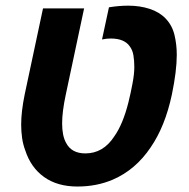

<svg xmlns="http://www.w3.org/2000/svg" viewBox="-20 -662 680 691"><path d="M258.8 9.3Q186.5 9.3 138.7 -24.9Q90.8 -59.1 70.8 -121.1Q63 -141.6 59.6 -165Q56.2 -188.5 56.2 -213.4Q56.2 -260.3 68.8 -321.8L134.8 -631.8H282.7L216.8 -321.8Q203.6 -260.3 203.6 -217.8Q203.6 -173.3 217.8 -147.9Q237.3 -109.9 287.1 -109.9Q351.6 -109.9 391.1 -170.9Q422.4 -214.8 442.4 -294.4Q450.7 -328.1 457 -362.1Q463.4 -396 463.4 -420.9Q463.4 -443.4 460.2 -462.9Q457 -482.4 446.3 -496.1Q437.5 -508.8 420.7 -516.1Q403.8 -523.4 377.9 -523.4Q363.3 -523.4 347.2 -520L372.1 -635.7Q408.2 -641.6 441.9 -641.6Q483.4 -641.6 518.6 -630.1Q553.7 -618.7 576.2 -595.2Q599.6 -570.8 607.9 -536.4Q616.2 -502 616.2 -464.8Q616.2 -406.7 598.6 -321.8Q574.2 -207 522 -131.3Q467.8 -50.8 386.2 -15.6Q328.1 9.3 258.8 9.3Z"/></svg>

Font: Open Sans
Style: Bold Italic
Weight: 700
Italic angle: -12°
Designer: Monotype Design Team
Foundry: Monotype Imaging Inc.
Version: Version 3.003; ttfautohint (v1.8.4)